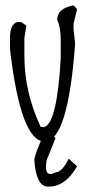

<svg xmlns="http://www.w3.org/2000/svg" viewBox="-20 -519 323 715"><path d="M253.9 -499 267.1 -484.9 253.9 -431.2V-410.2L259.8 -356Q232.9 7.8 146 7.8Q57.1 7.8 17.1 -336.9V-377Q17.1 -428.2 43.9 -437H58.1L78.1 -423.8L70.8 -377V-310.1Q70.8 -175.8 131.8 -45.9H146Q192.9 -64.9 206.1 -301.8V-370.1Q206.1 -418 192.9 -444.8Q192.9 -487.8 253.9 -499ZM187 -4.9 153.8 77.1Q141.1 147.9 189 122.1Q210.9 122.1 235.8 71.8L267.1 100.1Q224.1 175.8 162.1 175.8H154.8Q113.8 170.9 107.9 76.2Q107.9 57.1 150.9 -36.1Z"/></svg>

Font: Loved by the King
Style: Regular
Weight: 400
Designer: Kimberly Geswein
Foundry: Kimberly Geswein
Version: Version 1.002 2006